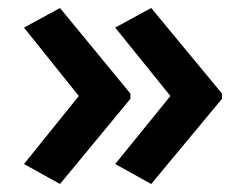

<svg xmlns="http://www.w3.org/2000/svg" viewBox="-20 -510 615 480"><path d="M535 -263 358 -50 268 -100 406 -270 268 -441 358 -490 535 -276ZM306 -263 130 -50 40 -100 177 -270 40 -441 130 -490 306 -276Z"/></svg>

Font: Noto Sans Ethiopic SemiBold
Style: Regular
Weight: 600
Designer: Monotype Design Team
Foundry: Monotype Imaging Inc.
Version: Version 2.102; ttfautohint (v1.8.4.7-5d5b)